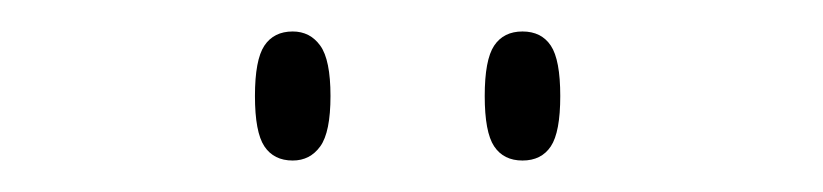

<svg xmlns="http://www.w3.org/2000/svg" viewBox="-20 -758 523 122"><path d="M312 -656Q300 -656 294 -665Q288 -674 288 -697Q288 -720 294 -729Q300 -738 312 -738Q324 -738 330 -729Q336 -720 336 -697Q336 -674 330 -665Q324 -656 312 -656ZM166 -656Q154 -656 148 -665Q142 -674 142 -697Q142 -720 148 -729Q154 -738 166 -738Q177 -738 183.5 -729Q190 -720 190 -697Q190 -674 183.5 -665Q177 -656 166 -656Z"/></svg>

Font: Noto Serif Display Condensed ExtraLight
Style: Regular
Weight: 200
Width: 3
Designer: Monotype Design Team
Foundry: Monotype Imaging Inc.
Version: Version 2.009